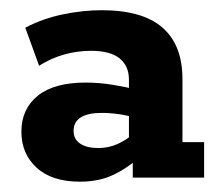

<svg xmlns="http://www.w3.org/2000/svg" viewBox="-20 -613 430 376"><path d="M136.6 -257.2Q81.6 -257.2 51.7 -284.6Q21.9 -312 21.9 -355Q21.9 -399.7 54 -425.5Q86.1 -451.3 147.2 -451.3Q174.6 -451.3 201.1 -446.9Q227.6 -442.5 247 -437.5L232.5 -428V-457.1Q232.5 -483.8 214.3 -498.6Q196 -513.5 158.1 -513.5Q131.4 -513.5 105.5 -506.2Q79.6 -499 56.6 -484.2L29.5 -558.7Q63.1 -576.5 102.5 -584.7Q142 -593 179 -593Q259 -593 298.1 -559Q337.3 -524.9 337.3 -458.4V-334.7H379.7V-265.2H240V-317L255.4 -306.7Q227.6 -282.3 200 -269.7Q172.4 -257.2 136.6 -257.2ZM172.4 -323.1Q192.3 -323.1 209.8 -330.8Q227.4 -338.6 242.5 -352L232.5 -328.7V-399.5L246.8 -381.9Q230.1 -386.9 213.1 -389.4Q196 -391.9 178.6 -391.9Q152.2 -391.9 138.2 -383.1Q124.1 -374.2 124.1 -356.5Q124.1 -340.6 136.9 -331.8Q149.8 -323.1 172.4 -323.1Z"/></svg>

Font: Rokkitt SemiBold
Style: Regular
Weight: 600
Designer: Vernon Adams
Foundry: Vernon Adams
Version: Version 3.103